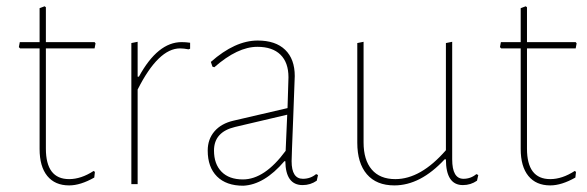

<svg xmlns="http://www.w3.org/2000/svg" viewBox="-20 -586 1869 611"><path d="M200 4Q155 4 130.5 -26Q106 -56 106 -112V-432H44L40 -436L43 -452H106V-560L122 -566L126 -563V-452H281L284 -448L281 -432H126V-113Q126 -16 200 -16Q238 -16 278 -42L282 -39L280 -21Q236 4 200 4Z M418 -453V-342H422Q482 -452 558 -452Q571 -452 585 -450V-431L580 -429Q565 -432 553 -432Q484 -432 418 -301V0H398V-449Z M800 -457Q857 -457 887.5 -427.5Q918 -398 918 -344Q918 -332 913 -209Q908 -86 908 -73Q908 -17 944 -17Q968 -17 986 -32L992 -29L988 -11Q968 3 943 3Q889 3 888 -73H885Q821 2 754 5Q700 5 670.5 -24.5Q641 -54 641 -107Q641 -143 662.5 -168Q684 -193 723 -202L895 -242L898 -340Q898 -387 872.5 -412Q847 -437 799 -437Q736 -437 662 -372L656 -374L651 -389Q728 -457 800 -457ZM894 -221 728 -182Q661 -166 661 -107Q661 -64 685 -39.5Q709 -15 753 -15Q822 -15 889 -106Z M1235 4Q1178 4 1147.5 -31.5Q1117 -67 1117 -132V-449L1137 -453V-133Q1137 -77 1163 -46.5Q1189 -16 1238 -16Q1319 -16 1399 -108V-449L1419 -453V-79Q1419 -17 1455 -17Q1478 -17 1496 -32L1502 -29L1498 -11Q1478 3 1453 3Q1399 3 1399 -79H1395Q1318 4 1235 4Z M1731 4Q1686 4 1661.5 -26Q1637 -56 1637 -112V-432H1575L1571 -436L1574 -452H1637V-560L1653 -566L1657 -563V-452H1812L1815 -448L1812 -432H1657V-113Q1657 -16 1731 -16Q1769 -16 1809 -42L1813 -39L1811 -21Q1767 4 1731 4Z"/></svg>

Font: Alegreya Sans SC Thin
Style: Regular
Weight: 100
Designer: Juan Pablo del Peral
Foundry: Huerta Tipografica
Version: Version 2.007